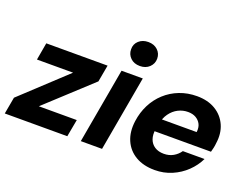

<svg xmlns="http://www.w3.org/2000/svg" viewBox="-128 -949 1538 1189"><g transform="rotate(20 641.0 -354.0)"><path d="M-17 0 3 -111 294 -382H56L76 -496H480L460 -385L166 -114H416L395 0Z M484 0 572 -496H712L624 0ZM668 -562Q629 -562 605.5 -585Q582 -608 582 -641Q581 -675 605.5 -697.5Q630 -720 668 -720Q706 -720 730 -697.5Q754 -675 754 -641Q754 -608 730 -585Q706 -562 668 -562Z M974 12Q900 12 848 -18.5Q796 -49 772 -104Q748 -159 758 -232Q766 -291 791.5 -341.5Q817 -392 858 -429.5Q899 -467 952 -487.5Q1005 -508 1066 -508Q1138 -508 1188.5 -477.5Q1239 -447 1262.5 -394Q1286 -341 1276 -274Q1275 -260 1271.5 -244Q1268 -228 1264 -214H853L868 -298H1139Q1143 -329 1132 -350.5Q1121 -372 1099.5 -384.5Q1078 -397 1047 -397Q1013 -397 982.5 -381.5Q952 -366 930 -335.5Q908 -305 899 -257L894 -228Q888 -190 898 -162Q908 -134 932.5 -118Q957 -102 993 -102Q1028 -102 1055 -117.5Q1082 -133 1099 -158H1242Q1219 -110 1179 -71.5Q1139 -33 1086.5 -10.5Q1034 12 974 12Z"/></g></svg>

Font: DM Sans 36pt ExtraBold
Style: Italic
Weight: 800
Italic angle: -10°
Designer: Colophon Foundry, Jonny Pinhorn
Foundry: Colophon Foundry
Version: Version 4.004;gftools[0.9.30]